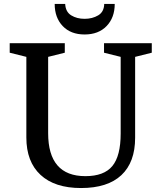

<svg xmlns="http://www.w3.org/2000/svg" viewBox="-20 -938 816 969"><path d="M589 -264V-651L505 -672V-720H746V-672L662 -651V-243Q662 -119 592.5 -54Q523 11 389 11Q256 11 184.5 -55.5Q113 -122 113 -244V-651L29 -672V-720H307V-672L223 -651V-266Q223 -49 411 -49Q505 -49 547 -100Q589 -151 589 -264ZM559 -918H506Q505 -878 475.5 -860.5Q446 -843 407 -843Q368 -843 339.5 -860.5Q311 -878 309 -918H256Q256 -849 296.5 -806.5Q337 -764 407 -764Q477 -764 518 -806.5Q559 -849 559 -918Z"/></svg>

Font: Domine Medium
Style: Regular
Weight: 500
Designer: Pablo Impallari, Rodrigo Fuenzalida, Brenda Gallo
Foundry: Pablo Impallari, Rodrigo Fuenzalida, Brenda Gallo
Version: Version 2.000